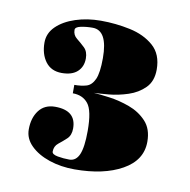

<svg xmlns="http://www.w3.org/2000/svg" viewBox="-54 -787 488 494"><g transform="rotate(10 190.0 -540.0)"><path d="M171 -345Q135.5 -345 105 -355.2Q74.5 -365.5 56 -383.8Q37.5 -402 37.5 -426Q37.5 -456 52.2 -475.5Q67 -495 94.5 -495Q149.5 -495 149.5 -448Q149.5 -430 139.2 -420.5Q129 -411 118.5 -402.8Q108 -394.5 108 -380.5Q108 -373 123.2 -370.2Q138.5 -367.5 153.5 -367.5Q171 -367.5 179.2 -386.5Q187.5 -405.5 187.5 -448.5Q187.5 -501.5 173.2 -519.2Q159 -537 133 -537V-559Q151 -559 164.5 -563Q178 -567 185.8 -584Q193.5 -601 193.5 -639.5Q193.5 -712 154 -712Q137.5 -712 123.2 -709Q109 -706 109 -698.5Q109 -685 119.5 -676.8Q130 -668.5 140.2 -658.8Q150.5 -649 150.5 -631Q150.5 -609.5 136.5 -596.5Q122.5 -583.5 95.5 -583.5Q68 -583.5 53.2 -603.2Q38.5 -623 38.5 -653Q38.5 -677.5 57 -695.5Q75.5 -713.5 106 -723.5Q136.5 -733.5 172 -733.5Q211 -733.5 248.5 -725.5Q286 -717.5 310.5 -696Q335 -674.5 335 -634.5Q335 -604 317.5 -586.5Q300 -569 274.8 -560.8Q249.5 -552.5 225 -550.2Q200.5 -548 186 -547.5Q201.5 -546.5 227.5 -543Q253.5 -539.5 280.2 -529.8Q307 -520 325.2 -500.5Q343.5 -481 343.5 -447.5Q343.5 -399 295.2 -372Q247 -345 171 -345Z"/></g></svg>

Font: Imbue 50pt Black
Style: Regular
Weight: 900
Designer: Tyler Finck
Foundry: Etcetera Type Company
Version: Version 1.102; ttfautohint (v1.8.3)